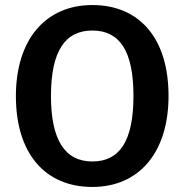

<svg xmlns="http://www.w3.org/2000/svg" viewBox="-20 -726 731 761"><path d="M346 -706C161 -706 43 -570 43 -345C43 -116 160 15 346 15C530 15 648 -120 648 -346C648 -575 532 -706 346 -706ZM346 -605C453 -605 509 -526 509 -346C509 -165 453 -86 346 -86C237 -86 182 -172 182 -345C182 -525 239 -605 346 -605Z"/></svg>

Font: Fira Sans Medium
Style: Regular
Weight: 500
Designer: Carrois Corporate & Edenspiekermann AG
Foundry: Carrois Corporate GbR & Edenspiekermann AG
Version: Version 4.203